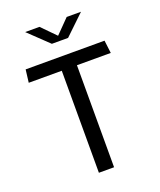

<svg xmlns="http://www.w3.org/2000/svg" viewBox="-168 -1043 955 1147"><g transform="rotate(-20 310.0 -470.0)"><path d="M355.5 0V-648.5H570.5L560.5 -730H59L49 -648.5H259V0ZM132.5 -940.5H223.5L310 -852.5L396.5 -940.5H487.5L361.5 -820H258.5Z"/></g></svg>

Font: Monaspace Argon
Style: Regular
Weight: 400
Designer: Riley Cran & the Lettermatic Team
Foundry: Lettermatic
Version: Version 1.200 (Monaspace Argon)